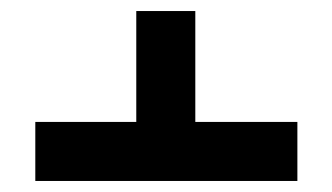

<svg xmlns="http://www.w3.org/2000/svg" viewBox="-20 -571 602 348"><path d="M519 -243H44V-350H227V-551H334V-350H519Z"/></svg>

Font: Libra Serif Modern
Style: Bold
Weight: 700
Designer: Stefan Peev, Context Ltd
Foundry: Ascender Corporation
Version: Version 1.000